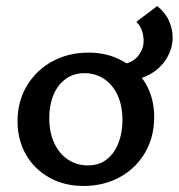

<svg xmlns="http://www.w3.org/2000/svg" viewBox="-20 -604 591 635"><path d="M256 11Q193 11 143.5 -16.5Q94 -44 66 -92.5Q38 -141 38 -203Q38 -269 69 -320.5Q100 -372 153 -401Q206 -430 273 -430Q336 -430 385 -402.5Q434 -375 462 -327Q490 -279 490 -217Q490 -151 460 -99.5Q430 -48 377 -18.5Q324 11 256 11ZM270 -57Q309 -57 334.5 -78Q360 -99 372.5 -133Q385 -167 385 -206Q385 -255 368.5 -290Q352 -325 323.5 -343.5Q295 -362 259 -362Q222 -362 195.5 -341.5Q169 -321 156 -288Q143 -255 143 -214Q143 -165 160 -129.5Q177 -94 206 -75.5Q235 -57 270 -57ZM396 -337 378 -391Q416 -394 435.5 -417.5Q455 -441 455 -469Q455 -486 449.5 -502.5Q444 -519 431 -532L500 -584Q527 -562 539 -535Q551 -508 551 -480Q551 -445 532 -412.5Q513 -380 478 -359.5Q443 -339 396 -337Z"/></svg>

Font: Ysabeau Infant SemiBold
Style: Regular
Weight: 600
Designer: Christian Thalmann (Catharsis Fonts)
Version: Version 2.002; featfreeze: ss01,ss02,lnum